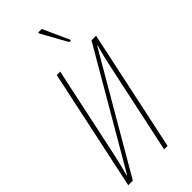

<svg xmlns="http://www.w3.org/2000/svg" viewBox="-296 -1011 1067 1067"><g transform="rotate(-45 237.5 -477.0)"><path d="M345 -794H357V-802L288 -954H260V-947ZM14 0H50L440 -670H443C428 -615 426 -609 408 -526L296 0H323L475 -714H439L49 -44H46C61 -99 68 -127 81 -188L193 -714H166Z"/></g></svg>

Font: Noto Sans ExtraCondensed Thin
Style: Italic
Weight: 100
Width: 2
Italic angle: -12°
Designer: Monotype Design Team
Foundry: Monotype Imaging Inc.
Version: Version 2.013